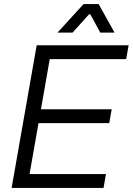

<svg xmlns="http://www.w3.org/2000/svg" viewBox="-20 -922 651 942"><path d="M160 -700H611L599 -632H224L181 -386H528L516 -318H169L125 -68H500L488 0H37ZM390 -902H464L542 -762H472L423 -852H417L336 -762H262Z"/></svg>

Font: Chakra Petch
Style: Italic
Weight: 400
Italic angle: -10°
Designer: Katatrad Aksorn Co.,Ltd.
Foundry: Cadson Demak Co.,Ltd.
Version: Version 1.000; ttfautohint (v1.6)